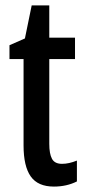

<svg xmlns="http://www.w3.org/2000/svg" viewBox="-20 -679 320 709"><path d="M209 -74Q222 -74 235.5 -77Q249 -80 264 -86V-9Q226 10 179 10Q120 10 93.5 -27.5Q67 -65 67 -142V-461H15V-512L72 -537L97 -659H162V-540H257V-461H162V-148Q162 -111 172 -92.5Q182 -74 209 -74Z"/></svg>

Font: Noto Sans Tamil ExtraCondensed Medium
Style: Regular
Weight: 500
Width: 2
Designer: Jelle Bosma - Monotype Design Team
Foundry: Monotype Imaging Inc.
Version: Version 2.004; ttfautohint (v1.8.4.7-5d5b)